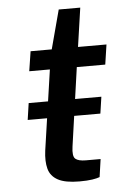

<svg xmlns="http://www.w3.org/2000/svg" viewBox="-50 -706 484 746"><g transform="rotate(-5 192.0 -333.0)"><path d="M50 -252 59.5 -317H343L333.5 -252ZM230 3.5Q174.5 3.5 146 -12Q117.5 -27.5 109.8 -56.8Q102 -86 107.5 -127.5L153 -440H72.5L84.5 -517H167L207.5 -669H291.5L269.5 -517.5H380.5L369 -440H258L214.5 -134Q209 -96.5 220.8 -86.2Q232.5 -76 261.5 -76H319L309 -6.5Q299 -2.5 279.8 0.5Q260.5 3.5 230 3.5Z"/></g></svg>

Font: Public Sans Thin Medium
Style: Italic
Weight: 500
Italic angle: -8°
Version: Version 2.001